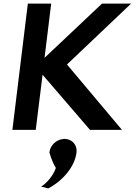

<svg xmlns="http://www.w3.org/2000/svg" viewBox="-20 -723 750 1069"><path d="M406 126C411 87 385 56 349 51C343 50 337 50 331 51C293 55 259 86 255 126C265 160 278 192 291 212C274 263 230 304 209 316C223 320 236 323 249 326C332 282 397 203 406 126ZM659 0 353 -364 710 -703H548L228 -401L265 -703H135L49 0H179L217 -307L481 0Z"/></svg>

Font: Bluebird
Style: Obl
Weight: 400
Designer: Jasper
Foundry: Cannot Into Space Fonts
Version: Version 0.98